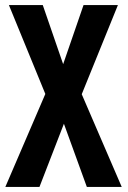

<svg xmlns="http://www.w3.org/2000/svg" viewBox="-20 -734 501 754"><path d="M301 -364 443 -714H308L228 -482L148 -714H15L158 -365L1 0H135L231 -248L321 0H458Z"/></svg>

Font: Noto Sans UI Condensed
Style: Bold
Weight: 700
Width: 3
Designer: Monotype Design Team
Foundry: Monotype Imaging Inc.
Version: 1.001